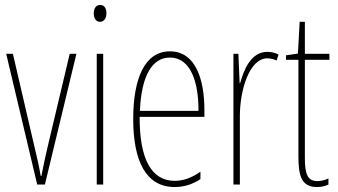

<svg xmlns="http://www.w3.org/2000/svg" viewBox="-20 -744 1361 774"><path d="M130 0H161L288 -527H261L172 -152C163 -114 155 -76 147 -35H144C137 -77 128 -115 119 -152L32 -527H5Z M384 -724C364 -724 358 -706 358 -690C358 -672 366 -656 383 -656C399 -656 409 -670 409 -691C409 -707 403 -724 384 -724ZM396 -527H370V0H396Z M665 -537C564 -537 517 -429 517 -264C517 -94 569 10 684 10C725 10 760 -3 788 -22V-52C753 -27 719 -15 684 -15C589 -15 542 -106 543 -273H804V-301C804 -421 770 -537 665 -537ZM665 -512C748 -512 781 -414 780 -297H544C550 -442 595 -512 665 -512Z M1058 -535C991 -535 963 -462 948 -409H946L941 -527H921V0H947V-277C947 -380 985 -509 1058 -509C1072 -509 1087 -504 1095 -500L1103 -524C1089 -532 1071 -535 1058 -535Z M1259 -14C1219 -14 1209 -44 1209 -108V-503H1308V-527H1209V-656H1188L1181 -528L1133 -521V-503H1183V-112C1183 -32 1197 10 1258 10C1277 10 1291 6 1304 0V-25C1294 -19 1276 -14 1259 -14Z"/></svg>

Font: Noto Sans Kannada ExtraCondensed Thin
Style: Regular
Weight: 100
Width: 2
Designer: Jelle Bosma - Monotype Design Team
Foundry: Monotype Imaging Inc.
Version: Version 2.005